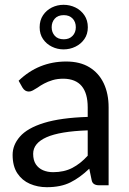

<svg xmlns="http://www.w3.org/2000/svg" viewBox="-20 -771 537 799"><path d="M175 8Q137 8 104.5 -6Q72 -20 52.2 -49.8Q32.5 -79.5 32.5 -126.5Q32.5 -167.5 62.5 -202Q93.5 -238 163.2 -259.5Q233 -281 345 -284.5V-324Q345 -442 244.5 -443.5Q218.5 -443.5 198.8 -437.5Q179 -431.5 163.5 -423.2Q148 -415 136.5 -406.5Q125.5 -399.5 116.8 -394.8Q108 -390 100 -390Q83.5 -390 73.5 -406.5L57.5 -435Q140.5 -515 255.5 -515Q313 -515 352.2 -491Q391.5 -467 411.8 -424Q432 -381 432 -324V0H392.5Q365.5 0 361.5 -21L351.5 -69Q313 -32 273 -12Q233 8 175 8ZM201 -54.5Q246.5 -54.5 280.8 -72.2Q315 -90 345 -123V-228.5Q229 -224.5 173.5 -199.8Q118 -175 118 -131Q118 -104 129.2 -87.2Q140.5 -70.5 159.2 -62.5Q178 -54.5 201 -54.5ZM244.5 -565.5Q218.5 -565.5 195.8 -576.8Q173 -588 159 -608.5Q145 -629 145 -657.5Q145 -686.5 159 -707.5Q173 -728.5 195.8 -739.8Q218.5 -751 244.5 -751Q271 -751 294 -739.8Q317 -728.5 331.2 -707.5Q345.5 -686.5 345.5 -657.5Q345.5 -629 331.2 -608.5Q317 -588 294 -576.8Q271 -565.5 244.5 -565.5ZM245.5 -607.5Q268.5 -607.5 282 -621.8Q295.5 -636 295.5 -657.5Q295.5 -680 282 -694Q268.5 -708 245.5 -708Q221 -708 208 -693.5Q195 -679 195 -657.5Q195 -636.5 208 -622Q221 -607.5 245.5 -607.5Z"/></svg>

Font: Verano Sans
Style: Regular
Weight: 400
Designer: Lukasz Dziedzic with Adam Twardoch and Botio Nikoltchev
Foundry: tyPoland Lukasz Dziedzic
Version: Version 3.001;December 28, 2019;FontCreator 12.0.0.2547 64-b